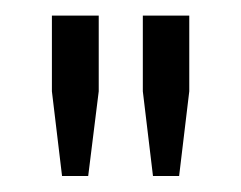

<svg xmlns="http://www.w3.org/2000/svg" viewBox="-20 -820 309 246"><path d="M59.5 -594.5 46.5 -703V-800H106.5V-703L93 -594.5ZM176 -594.5 163 -703V-800H222.5V-703L209.5 -594.5Z"/></svg>

Font: Big Shoulders Stencil Display
Style: Regular
Weight: 400
Designer: Patric King
Foundry: XO Type Co
Version: Version 1.000